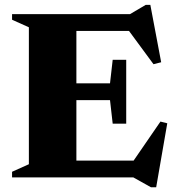

<svg xmlns="http://www.w3.org/2000/svg" viewBox="-20 -728 722 788"><path d="M29.5 0V-23L98.5 -54V-616L29.5 -647V-670H513.5L578 -708H597L641.5 -472.5L610 -464.5L509.5 -601H293.5V-386H431.5L442.5 -482.5H498V-220.5H442.5L431.5 -317H293.5V-69H528.5L638.5 -229L666.5 -222L621 40.5H599.5L527 0Z"/></svg>

Font: Newsreader Text ExtraBold
Style: Regular
Weight: 800
Designer: Hugues Gentile
Foundry: Production Type
Version: Version 1.001